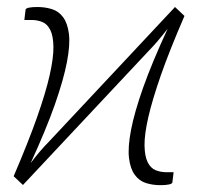

<svg xmlns="http://www.w3.org/2000/svg" viewBox="-20 -523 578 548"><path d="M506.5 -477.5Q464 -379.5 439.2 -308.5Q414.5 -237.5 403.2 -188Q392 -138.5 392.5 -107.8Q393 -77 401.5 -60Q410 -43 424.2 -37.2Q438.5 -31.5 455 -31.5H475.5L472 -2.5Q471.5 1.5 462.2 3.5Q453 5.5 438 5.5Q416 5.5 396.8 -0.5Q377.5 -6.5 364.8 -23.8Q352 -41 348.2 -71.8Q344.5 -102.5 354 -152.2Q363.5 -202 388.5 -272.8Q413.5 -343.5 458.5 -441Q445 -423.5 431 -407Q417 -390.5 405.5 -379L45.5 5L19 -20Q61 -118 86 -189Q111 -260 122 -309.5Q133 -359 132.5 -389.8Q132 -420.5 123.5 -437.5Q115 -454.5 100.8 -460.2Q86.5 -466 70 -466H49.5L53 -495.5Q54 -499.5 63 -501.2Q72 -503 87 -503Q108.5 -503 128 -497Q147.5 -491 160.2 -473.8Q173 -456.5 176.8 -425.8Q180.5 -395 171 -345.5Q161.5 -296 136.8 -225.2Q112 -154.5 67.5 -57.5Q80.5 -75 94.2 -91Q108 -107 119.5 -118.5L479.5 -503Z"/></svg>

Font: Lato Light
Style: Italic
Weight: 300
Italic angle: -7°
Designer: Lukasz Dziedzic
Foundry: tyPoland Lukasz Dziedzic
Version: Version 2.007; 2014-02-27